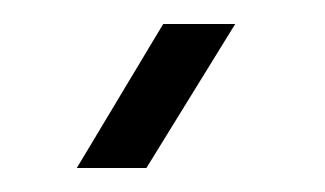

<svg xmlns="http://www.w3.org/2000/svg" viewBox="-20 -782 271 160"><path d="M44 -642 116 -762H176L102 -642Z"/></svg>

Font: Big Shoulders Display SemiBold
Style: Regular
Weight: 600
Designer: Patric King
Foundry: XO Type Co
Version: Version 1.000; ttfautohint (v1.8.2)